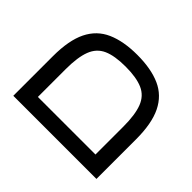

<svg xmlns="http://www.w3.org/2000/svg" viewBox="-120 -662 823 823"><g transform="rotate(45 292.0 -250.0)"><path d="M40 0V-240Q40 -336 68 -393Q96 -450 152.5 -475Q209 -500 292 -500Q376 -500 432 -475Q488 -450 516 -393Q544 -336 544 -240V0ZM118 -37 77 -71H507L467 -37V-240Q467 -312 451 -353.5Q435 -395 396.5 -412Q358 -429 292 -429Q226 -429 188 -412Q150 -395 134 -353.5Q118 -312 118 -240Z"/></g></svg>

Font: Cairo Play
Style: Regular
Weight: 400
Designer: Mohamed Gaber, Accademia di Belle Arti di Urbino
Foundry: Kief Type Foundry, Accademia di Belle Arti di Urbino
Version: Version 3.119